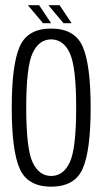

<svg xmlns="http://www.w3.org/2000/svg" viewBox="-20 -712 402 736"><path d="M176 3.5Q267 3.5 297.2 -66Q327.5 -135.5 327.5 -299Q327.5 -463 297.2 -532.8Q267 -602.5 176 -602.5Q85.5 -602.5 55.2 -532.8Q25 -463 25 -299Q25 -135.5 55.2 -66Q85.5 3.5 176 3.5ZM176 -37.5Q129.5 -37.5 105 -89.8Q80.5 -142 80.5 -299Q80.5 -456 105 -508.5Q129.5 -561 176 -561Q223 -561 247.5 -508.5Q272 -456 272 -299Q272 -142 247.5 -89.8Q223 -37.5 176 -37.5ZM223.5 -623H254.5L208.5 -692H165.5ZM145 -623H176L130 -692H87Z"/></svg>

Font: Anybody Condensed Light
Style: Regular
Weight: 300
Width: 3
Designer: Tyler Finck
Foundry: Etcetera Type Company
Version: Version 1.113;gftools[0.9.25]